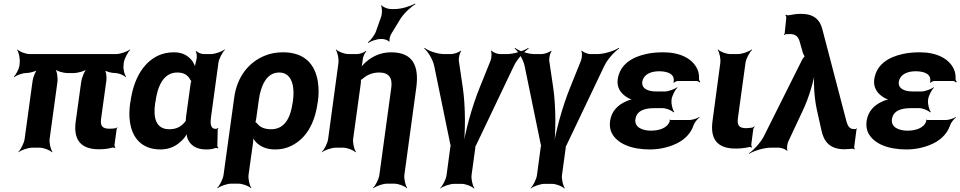

<svg xmlns="http://www.w3.org/2000/svg" viewBox="-20 -833 5417 1083"><path d="M538 9C567 9 590 6 612 0C617 -2 626 0 629 3L631 0C628 -3 625 -12 626 -17L638 -105C638 -108 642 -111 643 -113L641 -115C640 -114 636 -110 633 -110C623 -108 611 -107 598 -107C558 -107 545 -122 550 -162L580 -379C583 -399 578 -433 569 -444L565 -441C574 -430 608 -421 629 -421C649 -421 679 -409 688 -398L691 -401C682 -412 674 -443 677 -464L678 -478C681 -502 701 -539 715 -552L713 -554C698 -542 659 -528 635 -528H148C124 -528 89 -542 78 -554L76 -552C86 -539 94 -502 91 -478L90 -464C87 -444 71 -412 58 -401L61 -398C74 -409 107 -421 127 -421C147 -421 182 -430 195 -441L193 -444C180 -433 167 -398 164 -378L119 -50C116 -26 97 11 83 24L84 26C99 14 138 0 162 0H203C227 0 262 14 273 26L276 24C266 11 257 -26 260 -50L304 -371C307 -395 301 -435 290 -447L288 -445C298 -432 337 -421 361 -421H395C419 -421 460 -432 474 -445L472 -447C457 -435 441 -395 438 -371L407 -147C393 -44 436 9 538 9Z M1194 -107 1196 -104 1193 -106C1166 -109 1166 -140 1170 -171L1212 -478C1215 -502 1235 -539 1249 -552L1247 -554C1232 -542 1193 -528 1169 -528H1129C1115 -528 1094 -537 1088 -545L1084 -542C1090 -535 1092 -510 1088 -497C1084 -482 1078 -458 1080 -446L1084 -447C1082 -457 1074 -475 1067 -486C1045 -516 1014 -538 961 -538C927 -538 896 -531 869 -518C783 -475 733 -382 716 -260L714 -250C709 -212 708 -177 713 -145C725 -59 777 10 885 10C942 10 982 -14 1013 -48C1024 -59 1035 -77 1037 -87H1033C1031 -77 1035 -58 1040 -47C1056 -11 1090 10 1143 10C1164 10 1179 8 1195 2C1199 1 1206 2 1209 4L1212 0C1209 -1 1205 -8 1206 -13L1208 -102C1207 -105 1211 -108 1212 -110L1209 -112C1208 -111 1205 -107 1203 -107ZM1055 -360 1029 -171C1028 -165 1029 -159 1028 -153C1028 -153 1027 -149 1028 -149L1029 -153C1028 -153 1026 -149 1026 -149C1005 -121 978 -104 935 -104C857 -104 844 -172 855 -250L857 -260C868 -341 899 -424 980 -424C1019 -424 1040 -408 1053 -384C1054 -382 1060 -373 1061 -374L1060 -378C1059 -377 1055 -363 1055 -360Z M1532 10C1565 10 1594 4 1622 -10C1704 -49 1755 -134 1771 -250L1773 -260C1779 -301 1778 -338 1773 -372C1758 -468 1700 -538 1577 -538C1540 -538 1505 -532 1474 -519C1384 -483 1317 -401 1301 -282L1241 153C1238 177 1219 214 1205 227L1207 229C1222 217 1260 203 1284 203H1325C1349 203 1385 217 1396 229L1398 227C1388 214 1379 177 1382 153L1407 -26C1409 -39 1409 -57 1406 -66L1402 -64C1405 -55 1415 -41 1423 -32C1448 -7 1481 10 1532 10ZM1510 -104C1471 -104 1446 -116 1431 -136C1428 -139 1420 -146 1418 -145L1419 -141C1421 -143 1425 -159 1425 -162L1440 -270C1450 -344 1481 -424 1554 -424C1572 -424 1586 -420 1598 -411C1634 -384 1641 -327 1632 -260L1630 -250C1619 -172 1587 -104 1510 -104Z M2119 -424C2173 -424 2195 -394 2187 -338L2120 153C2117 177 2098 214 2084 227L2086 229C2101 217 2139 203 2163 203H2204C2228 203 2264 217 2275 229L2277 227C2267 214 2258 177 2261 153L2328 -338C2345 -463 2308 -538 2186 -538C2128 -538 2080 -515 2045 -484C2032 -473 2017 -456 2010 -445L2014 -443C2020 -454 2024 -474 2025 -489L2026 -496C2026 -510 2037 -535 2046 -543L2044 -546C2035 -537 2009 -528 1994 -528H1946C1922 -528 1887 -542 1876 -554L1874 -552C1884 -539 1892 -502 1889 -478L1831 -50C1828 -26 1809 11 1795 24L1796 26C1811 14 1850 0 1874 0H1915C1939 0 1974 14 1985 26L1988 24C1978 11 1969 -26 1972 -50L2015 -362C2016 -366 2017 -383 2014 -385L2011 -382C2013 -380 2025 -387 2027 -390C2050 -410 2080 -424 2119 -424ZM2131 -742 2100 -654C2092 -633 2069 -604 2055 -594L2058 -591C2072 -601 2105 -613 2127 -613H2137C2149 -613 2171 -605 2174 -598L2178 -600C2174 -607 2180 -631 2187 -642L2237 -724C2257 -757 2298 -795 2323 -809L2321 -813C2296 -798 2244 -782 2208 -782H2184C2167 -782 2140 -793 2133 -803L2129 -801C2136 -791 2136 -759 2131 -742Z M2590 -342 2568 -491C2566 -506 2574 -536 2581 -545L2578 -547C2570 -538 2540 -528 2525 -528H2485C2447 -528 2396 -546 2375 -563L2373 -559C2394 -543 2421 -498 2429 -462L2520 -19C2521 -18 2522 -9 2523 -9V-13C2522 -13 2520 -4 2520 -3L2499 154C2496 178 2477 215 2463 228L2464 230C2479 218 2518 204 2542 204H2583C2607 204 2642 218 2653 230L2656 228C2646 215 2637 178 2640 154L2661 1C2661 0 2662 -9 2661 -9L2660 -5C2661 -5 2665 -14 2666 -15L2879 -462C2896 -498 2937 -543 2962 -559L2960 -563C2935 -546 2878 -528 2840 -528H2800C2785 -528 2759 -538 2752 -548L2749 -545C2755 -536 2753 -506 2747 -491L2687 -342C2641 -230 2601 -80 2590 8H2594C2605 -80 2607 -229 2590 -342Z M3100 -342 3078 -491C3076 -506 3084 -536 3091 -545L3088 -547C3080 -538 3050 -528 3035 -528H2995C2957 -528 2906 -546 2885 -563L2883 -559C2904 -543 2931 -498 2939 -462L3030 -19C3031 -18 3032 -9 3033 -9V-13C3032 -13 3030 -4 3030 -3L3009 154C3006 178 2987 215 2973 228L2974 230C2989 218 3028 204 3052 204H3093C3117 204 3152 218 3163 230L3166 228C3156 215 3147 178 3150 154L3171 1C3171 0 3172 -9 3171 -9L3170 -5C3171 -5 3175 -14 3176 -15L3389 -462C3406 -498 3447 -543 3472 -559L3470 -563C3445 -546 3388 -528 3350 -528H3310C3295 -528 3269 -538 3262 -548L3259 -545C3265 -536 3263 -506 3257 -491L3197 -342C3151 -230 3111 -80 3100 8H3104C3115 -80 3117 -229 3100 -342Z M3652 -96C3605 -96 3558 -114 3564 -160C3571 -210 3618 -223 3671 -223H3717C3738 -223 3770 -210 3779 -199L3783 -202C3774 -213 3765 -247 3768 -269V-272C3771 -293 3788 -327 3801 -338L3799 -341C3786 -330 3750 -317 3729 -317H3683C3636 -317 3597 -332 3603 -373C3604 -380 3607 -387 3611 -394C3626 -419 3659 -431 3698 -431C3733 -431 3771 -422 3779 -395C3781 -389 3781 -372 3779 -367L3782 -366C3785 -370 3795 -376 3802 -376H3909C3916 -376 3923 -371 3926 -368L3930 -371C3927 -375 3922 -382 3923 -388C3924 -409 3921 -427 3913 -444C3885 -503 3816 -538 3721 -538C3686 -538 3653 -535 3623 -528C3547 -511 3476 -471 3464 -384C3458 -337 3484 -304 3517 -284C3527 -277 3545 -270 3555 -269V-273C3545 -274 3526 -268 3513 -262C3466 -242 3429 -207 3421 -149C3418 -124 3421 -101 3431 -82C3463 -21 3544 10 3646 10C3707 10 3766 -6 3809 -30C3844 -50 3877 -81 3892 -126C3897 -142 3914 -162 3925 -170L3924 -173C3913 -165 3885 -156 3868 -156H3762C3760 -156 3760 -158 3759 -159L3756 -157C3757 -156 3758 -153 3758 -151C3746 -111 3699 -96 3652 -96Z M4129 5C4158 5 4181 2 4203 -3C4208 -5 4217 -3 4220 0L4222 -3C4219 -6 4217 -15 4218 -20L4229 -105C4230 -110 4235 -115 4237 -118L4234 -120C4232 -118 4226 -113 4221 -113L4213 -112L4189 -110C4150 -110 4137 -125 4142 -165L4185 -478C4188 -502 4208 -539 4223 -552L4220 -554C4205 -542 4166 -528 4142 -528H4100C4076 -528 4041 -542 4030 -554L4028 -552C4038 -539 4046 -502 4043 -478L3999 -150C3985 -47 4027 5 4129 5Z M4795 -105C4765 -105 4758 -136 4752 -158L4618 -670C4604 -723 4570 -755 4497 -755C4474 -755 4450 -751 4429 -747C4424 -746 4416 -748 4413 -750L4410 -747C4413 -745 4416 -737 4415 -732L4406 -644C4406 -642 4402 -639 4401 -638L4404 -635C4405 -636 4408 -639 4411 -640C4419 -640 4425 -641 4434 -641C4470 -641 4483 -625 4491 -597L4509 -534C4510 -530 4518 -514 4521 -514L4522 -518C4519 -518 4508 -502 4505 -497L4290 -67C4272 -30 4230 15 4204 32L4205 35C4231 18 4289 0 4328 0H4374C4388 0 4414 10 4419 18L4422 16C4417 7 4420 -21 4426 -34L4509 -211C4543 -282 4571 -380 4579 -437L4575 -436C4567 -380 4572 -283 4588 -212L4613 -100C4626 -36 4659 9 4744 9C4762 8 4777 7 4790 6C4793 6 4798 8 4799 10L4802 7C4800 5 4798 1 4798 -2L4811 -102C4811 -104 4814 -106 4815 -107L4812 -109C4811 -108 4810 -106 4808 -106L4807 -105Z M5099 -96C5052 -96 5005 -114 5011 -160C5018 -210 5065 -223 5118 -223H5164C5185 -223 5217 -210 5226 -199L5230 -202C5221 -213 5212 -247 5215 -269V-272C5218 -293 5235 -327 5248 -338L5246 -341C5233 -330 5197 -317 5176 -317H5130C5083 -317 5044 -332 5050 -373C5051 -380 5054 -387 5058 -394C5073 -419 5106 -431 5145 -431C5180 -431 5218 -422 5226 -395C5228 -389 5228 -372 5226 -367L5229 -366C5232 -370 5242 -376 5249 -376H5356C5363 -376 5370 -371 5373 -368L5377 -371C5374 -375 5369 -382 5370 -388C5371 -409 5368 -427 5360 -444C5332 -503 5263 -538 5168 -538C5133 -538 5100 -535 5070 -528C4994 -511 4923 -471 4911 -384C4905 -337 4931 -304 4964 -284C4974 -277 4992 -270 5002 -269V-273C4992 -274 4973 -268 4960 -262C4913 -242 4876 -207 4868 -149C4865 -124 4868 -101 4878 -82C4910 -21 4991 10 5093 10C5154 10 5213 -6 5256 -30C5291 -50 5324 -81 5339 -126C5344 -142 5361 -162 5372 -170L5371 -173C5360 -165 5332 -156 5315 -156H5209C5207 -156 5207 -158 5206 -159L5203 -157C5204 -156 5205 -153 5205 -151C5193 -111 5146 -96 5099 -96Z"/></svg>

Font: Asimov
Style: EdgeIt
Weight: 500
Designer: Google
Version: Version 2.000980: 2014